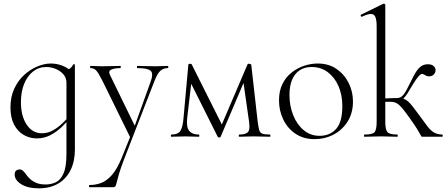

<svg xmlns="http://www.w3.org/2000/svg" viewBox="-20 -745 2436 1046"><path d="M192 281Q131 281 95.5 258.5Q60 236 60 206Q60 190 68.5 184Q77 178 85 178Q98 178 106.5 186.5Q115 195 123.5 207Q132 219 145 231Q158 243 178 251.5Q198 260 229 260Q258 260 284 248Q310 236 326 200Q342 164 342 94V-361Q356 -368 364 -374Q372 -380 379 -394Q380 -396 384 -395Q388 -394 388 -392V70Q388 133 365 180.5Q342 228 298 254.5Q254 281 192 281ZM180 9Q142 9 109 -10Q76 -29 56.5 -66.5Q37 -104 37 -160Q37 -217 57.5 -261.5Q78 -306 111.5 -336.5Q145 -367 183.5 -383Q222 -399 257 -399Q292 -399 324 -385.5Q356 -372 374 -349L342 -295Q342 -321 325.5 -340Q309 -359 283.5 -369.5Q258 -380 232 -380Q191 -380 160 -355.5Q129 -331 111.5 -288Q94 -245 94 -188Q94 -114 125 -66.5Q156 -19 209 -19Q239 -19 266 -33.5Q293 -48 316 -69.5Q339 -91 358 -113L366 -106Q344 -80 316.5 -53.5Q289 -27 255 -9Q221 9 180 9Z M643 115 693 -9 694 13 539 -303Q517 -347 504.5 -360.5Q492 -374 473 -374Q471 -374 471 -380Q471 -386 473 -386Q488 -386 504 -385Q520 -384 535 -384Q567 -384 591.5 -385Q616 -386 636 -386Q638 -386 638 -380Q638 -374 636 -374Q605 -374 586.5 -366Q568 -358 580 -335L720 -48L698 -15L801 -301Q817 -345 800.5 -359.5Q784 -374 728 -374Q726 -374 726 -380Q726 -386 728 -386Q752 -386 773.5 -385Q795 -384 829 -384Q850 -384 863 -385Q876 -386 894 -386Q897 -386 897 -380Q897 -374 894 -374Q871 -374 854.5 -360Q838 -346 822 -305L657 120Q637 172 628 203.5Q619 235 615.5 250Q612 265 608.5 270Q605 275 594 275H467Q465 275 465 269Q465 263 467 263Q501 263 531.5 251.5Q562 240 590 208Q618 176 643 115Z M1451 -12Q1453 -12 1453 -6Q1453 0 1451 0Q1432 0 1408.5 -1Q1385 -2 1362 -2Q1338 -2 1319 -1Q1300 0 1283 0Q1281 0 1281 -6Q1281 -12 1283 -12Q1318 -12 1330.5 -25Q1343 -38 1337 -81L1303 -319L1337 -364L1182 0Q1180 4 1174 4Q1168 4 1166 0L1013 -306L1025 -317L1000 -104Q994 -53 1010.5 -32.5Q1027 -12 1063 -12Q1066 -12 1066 -6Q1066 0 1063 0Q1047 0 1029 -1Q1011 -2 990 -2Q970 -2 950.5 -1Q931 0 914 0Q911 0 911 -6Q911 -12 914 -12Q950 -12 963 -32.5Q976 -53 980 -104L1006 -392Q1006 -397 1014 -397.5Q1022 -398 1024 -395L1194 -56L1180 -47L1328 -393Q1330 -399 1339 -397.5Q1348 -396 1349 -391L1384 -81Q1388 -52 1392 -37Q1396 -22 1409 -17Q1422 -12 1451 -12Z M1693 13Q1634 13 1590.5 -16Q1547 -45 1523.5 -93.5Q1500 -142 1500 -198Q1500 -250 1519 -288Q1538 -326 1569.5 -350.5Q1601 -375 1638 -387Q1675 -399 1711 -399Q1771 -399 1814 -369Q1857 -339 1880 -292Q1903 -245 1903 -193Q1903 -129 1874 -83Q1845 -37 1797.5 -12Q1750 13 1693 13ZM1721 -5Q1777 -5 1811 -42.5Q1845 -80 1845 -167Q1845 -228 1824 -276Q1803 -324 1765.5 -352Q1728 -380 1678 -380Q1621 -380 1589 -340.5Q1557 -301 1557 -227Q1557 -168 1577.5 -117Q1598 -66 1635 -35.5Q1672 -5 1721 -5Z M1966 0Q1963 0 1963 -6Q1963 -12 1966 -12Q2009 -12 2020.5 -25Q2032 -38 2032 -81V-600Q2032 -636 2025 -652.5Q2018 -669 2000 -669Q1984 -669 1952 -654Q1948 -652 1945.5 -658Q1943 -664 1947 -665L2067 -724Q2070 -725 2072 -725Q2074 -725 2076.5 -723Q2079 -721 2079 -718V-81Q2079 -38 2091 -25Q2103 -12 2145 -12Q2147 -12 2147 -6Q2147 0 2145 0Q2126 0 2103.5 -1Q2081 -2 2057 -2Q2032 -2 2008.5 -1Q1985 0 1966 0ZM2282 0Q2277 0 2275.5 -2Q2274 -4 2269.5 -12.5Q2265 -21 2253 -41Q2241 -61 2216 -96Q2190 -133 2173.5 -153Q2157 -173 2143 -181.5Q2129 -190 2109 -190.5Q2089 -191 2055 -189L2053 -207Q2083 -209 2104.5 -210Q2126 -211 2145 -211Q2165 -211 2178 -207Q2191 -203 2202.5 -193Q2214 -183 2228.5 -164.5Q2243 -146 2265 -116Q2289 -84 2305.5 -61Q2322 -38 2340.5 -25.5Q2359 -13 2389 -12Q2392 -12 2392 -6Q2392 0 2389 0ZM2145 -195V-211Q2156 -211 2165 -217Q2174 -223 2181.5 -233.5Q2189 -244 2196 -257Q2217 -298 2232.5 -329Q2248 -360 2266 -377.5Q2284 -395 2311 -395Q2332 -395 2342.5 -385Q2353 -375 2353 -363Q2353 -350 2343.5 -339.5Q2334 -329 2317 -329Q2308 -329 2301.5 -332.5Q2295 -336 2290 -339Q2285 -342 2279 -342Q2271 -342 2258.5 -327Q2246 -312 2233 -291Q2220 -270 2210 -253Q2197 -229 2181.5 -212Q2166 -195 2145 -195Z"/></svg>

Font: Cormorant Infant Light
Style: Regular
Weight: 300
Designer: Christian Thalmann (Catharsis Fonts)
Foundry: Catharsis Fonts
Version: Version 4.001